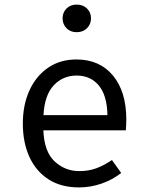

<svg xmlns="http://www.w3.org/2000/svg" viewBox="-20 -813 655 845"><path d="M170.8 -239.5Q174.4 -145.6 220.3 -102.8Q266.2 -60 328.7 -60Q370.3 -60 403.6 -72.3Q436.9 -84.6 472.8 -108.7L513.3 -51.8Q475.9 -22.1 427.2 -5.1Q378.5 11.8 327.7 11.8Q248.7 11.8 193.6 -23.6Q138.5 -59 109.5 -122.3Q80.5 -185.6 80.5 -269.2Q80.5 -351.3 109.5 -414.9Q138.5 -478.5 191.5 -514.9Q244.6 -551.3 316.4 -551.3Q418.5 -551.3 477.2 -480.5Q535.9 -409.7 535.9 -286.7Q535.9 -272.8 535.1 -260.5Q534.4 -248.2 533.8 -239.5ZM317.4 -480.5Q257.4 -480.5 216.9 -437.9Q176.4 -395.4 171.3 -306.2H452.8Q451.3 -392.8 414.9 -436.7Q378.5 -480.5 317.4 -480.5ZM317.4 -792.8Q345.6 -792.8 363.1 -775.4Q380.5 -757.9 380.5 -732.8Q380.5 -706.7 363.1 -689Q345.6 -671.3 317.4 -671.3Q289.7 -671.3 272.6 -689Q255.4 -706.7 255.4 -732.8Q255.4 -757.9 272.6 -775.4Q289.7 -792.8 317.4 -792.8Z"/></svg>

Font: FiraCode Nerd Font
Style: Regular
Weight: 400
Designer: Carrois Corporate, Edenspiekermann AG, Nikita Prokopov
Foundry: Carrois Corporate, Edenspiekermann AG, Nikita Prokopov
Version: Version 6.002;Nerd Fonts 3.4.0